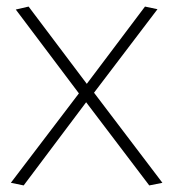

<svg xmlns="http://www.w3.org/2000/svg" viewBox="-20 -556 526 584"><path d="M13 0 220 -272 28 -527 67 -536 244 -301 421 -536 459 -528 266 -274 474 0 434 8 242 -245 52 8Z"/></svg>

Font: Georama ExtraLight
Style: Regular
Weight: 250
Version: Version 1.001